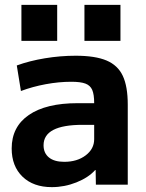

<svg xmlns="http://www.w3.org/2000/svg" viewBox="-20 -759 600 789"><path d="M28 -149Q28 -238 98.5 -286.5Q169 -335 299 -335H367Q367 -371 359 -389.5Q351 -408 331 -415.5Q311 -423 273 -423Q222 -423 168 -413Q114 -403 66 -385L49 -490Q101 -509 164.5 -519.5Q228 -530 291 -530Q371 -530 417.5 -510.5Q464 -491 484.5 -447.5Q505 -404 505 -329V0H374L373 -60H371Q343 -29 294 -9.5Q245 10 193 10Q117 10 72.5 -33Q28 -76 28 -149ZM244 -94Q297 -94 332 -120.5Q367 -147 367 -187V-246H319Q159 -246 159 -162Q159 -130 181 -112Q203 -94 244 -94ZM327 -739H475V-591H327ZM68 -739H215V-591H68Z"/></svg>

Font: Enso
Style: Bold
Weight: 700
Designer: Coji Morishita
Foundry: UNDERFOREST DESIGN
Version: Version 1.000